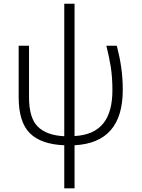

<svg xmlns="http://www.w3.org/2000/svg" viewBox="-20 -780 769 1040"><path d="M383.8 240.2V6.8C558.1 -2.4 645 -102.1 645 -293C645 -382.3 632.8 -453.6 612.8 -532.2H556.2C566.4 -490.7 574.7 -451.7 580.6 -414.6C585.9 -377.4 588.9 -336.4 588.9 -292C588.9 -135.7 525.9 -50.8 383.8 -43V-759.8H328.1V-42C264.2 -45.4 216.3 -62.5 184.6 -94.2C152.8 -125.5 137.2 -178.7 137.2 -253.9V-532.2H81.1V-253.9C81.1 -163.6 101.6 -98.1 142.1 -58.1C182.6 -18.1 244.6 3.4 328.1 6.8V240.2Z"/></svg>

Font: Noto Reveo Sans
Style: Regular
Weight: 300
Designer: Monotype Design Team
Foundry: Monotype Imaging Inc.
Version: Version 2.007